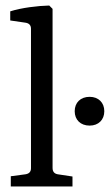

<svg xmlns="http://www.w3.org/2000/svg" viewBox="-20 -674 397 694"><path d="M170 -642 158 -654C116 -653 58 -646 17 -633V-600L72 -592C85 -590 92 -583 92 -570V-66C92 -53 85 -46 72 -44L19 -37V0H242V-36L189 -44C177 -46 170 -53 170 -67ZM357 -272C357 -303 336 -324 304 -324C271 -324 250 -303 250 -272C250 -241 271 -220 304 -220C336 -220 357 -241 357 -272Z"/></svg>

Font: Yrsa
Style: Regular
Weight: 400
Designer: Anna Giedrys (Yrsa+Rasa design), David Brezina (Yrsa art-direction, Rasa art-direction, design)
Foundry: Rosetta Type Foundry
Version: Version 1.001;PS 1.1;hotconv 1.0.88;makeotf.lib2.5.647800